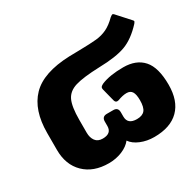

<svg xmlns="http://www.w3.org/2000/svg" viewBox="-127 -691 868 849"><g transform="rotate(-30 307.0 -266.5)"><path d="M30 -151V-237Q30 -354 89.5 -415.5Q149 -477 284 -482Q303 -483 335 -483Q394 -484 423.5 -487Q453 -490 478 -502Q503 -514 529 -540Q539 -548 542 -548Q545 -548 549 -544L606 -481Q611 -476 611 -473Q611 -471 605 -463Q558 -412 510 -394Q462 -376 375 -374Q291 -371 251.5 -359Q212 -347 197 -315.5Q182 -284 182 -216V-151Q182 -126 194 -109.5Q206 -93 231 -93Q276 -93 276 -131V-154Q276 -179 301 -179H334Q358 -179 358 -154V-132Q358 -92 405 -92Q433 -92 445.5 -107Q458 -122 458 -158Q458 -188 449.5 -201.5Q441 -215 422 -215Q402 -215 376 -205Q373 -204 369 -204Q359 -204 356 -217L340 -280Q339 -283 339 -287Q339 -292 342.5 -295.5Q346 -299 354 -303Q397 -321 466 -321Q532 -321 567 -281.5Q602 -242 602 -154Q602 -72 558.5 -28.5Q515 15 432 15Q395 15 363.5 2Q332 -11 317 -33Q300 -11 268.5 2Q237 15 200 15Q122 15 76 -30Q30 -75 30 -151Z"/></g></svg>

Font: Mitr Medium
Style: Regular
Weight: 500
Designer: Thanarat Vachiruckul
Foundry: Cadson Demak
Version: Version 1.002